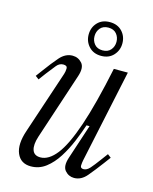

<svg xmlns="http://www.w3.org/2000/svg" viewBox="-114 -826 729 913"><g transform="rotate(15 250.0 -370.0)"><path d="M126 10Q76 10 57.5 -33Q39 -76 63 -147L166 -456Q170 -468 170.5 -483Q171 -498 151 -498Q132 -498 118 -481Q104 -464 81 -434L55 -399L38 -412L61 -443Q93 -487 120.5 -518.5Q148 -550 183 -550Q211 -550 229.5 -529Q248 -508 233 -463L125 -136Q111 -93 119.5 -68Q128 -43 159 -43Q200 -43 238 -91.5Q276 -140 313 -249Q350 -358 388 -540H457L360 -84Q357 -70 356.5 -56Q356 -42 372 -42Q388 -42 403 -59Q418 -76 440 -106L466 -141L483 -128L460 -97Q428 -54 401 -22Q374 10 339 10Q312 10 294 -11Q276 -32 291 -77L347 -247H332Q319 -208 300.5 -163.5Q282 -119 257 -79.5Q232 -40 199.5 -15Q167 10 126 10ZM313 -584Q275 -584 252.5 -608.5Q230 -633 230 -667Q230 -702 252.5 -726Q275 -750 313 -750Q351 -750 373.5 -726Q396 -702 396 -667Q396 -633 373.5 -608.5Q351 -584 313 -584ZM313 -611Q339 -611 353 -627.5Q367 -644 367 -667Q367 -690 353 -706.5Q339 -723 313 -723Q287 -723 273 -706.5Q259 -690 259 -667Q259 -644 273 -627.5Q287 -611 313 -611Z"/></g></svg>

Font: Xanh Mono
Style: Italic
Weight: 400
Italic angle: -12°
Monospace: yes
Designer: Lam Bao, Duy Dao
Foundry: Yellow Type Foundry
Version: Version 3.101; ttfautohint (v1.8.3)